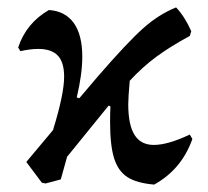

<svg xmlns="http://www.w3.org/2000/svg" viewBox="-20 -488 560 518"><path d="M499 -113Q470 -31 396 10Q349 6 324 -10Q299 -26 288 -60.5Q277 -95 277 -159Q277 -186 278 -201L273 -203L161 -65L144 -4L103 7L93 5L51 -51L123 -137Q153 -234 153 -281Q153 -320 136 -338Q119 -356 83 -356Q62 -356 35 -350L29 -360Q51 -426 112 -461Q156 -458 179 -426Q202 -394 202 -335Q202 -288 187 -225L194 -223L245 -283Q324 -374 366 -411.5Q408 -449 455 -468Q478 -444 496 -404L492 -391Q440 -363 402 -335Q364 -307 330 -270Q326 -224 326 -207Q326 -151 343 -124Q360 -97 395 -97Q433 -97 492 -125Z"/></svg>

Font: Alegreya Medium
Style: Italic
Weight: 500
Italic angle: -7°
Designer: Juan Pablo del Peral
Foundry: Huerta Tipografica
Version: Version 2.008; ttfautohint (v1.8)